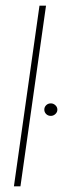

<svg xmlns="http://www.w3.org/2000/svg" viewBox="-20 -656 222 676"><path d="M29 0 119 -636H142L52 0ZM159 -248Q149 -248 142.5 -254.5Q136 -261 136 -270Q136 -279 142.5 -285.5Q149 -292 159 -292Q168 -292 175 -285.5Q182 -279 182 -270Q182 -261 175 -254.5Q168 -248 159 -248Z"/></svg>

Font: Alumni Sans Thin
Style: Italic
Weight: 100
Italic angle: -8°
Designer: Robert E. Leuschke
Foundry: Robert E. Leuschke
Version: Version 1.016